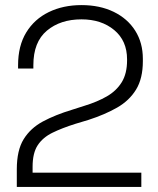

<svg xmlns="http://www.w3.org/2000/svg" viewBox="-20 -734 622 754"><path d="M46 0V-69Q46 -144 73 -187.5Q100 -231 148.5 -257Q197 -283 263 -303L313 -319Q362 -334 399.5 -355.5Q437 -377 458 -411Q479 -445 479 -497V-501Q479 -574 428.5 -616Q378 -658 300 -658Q217 -658 164 -613.5Q111 -569 111 -478V-465H51V-478Q51 -554 83 -606.5Q115 -659 171.5 -686.5Q228 -714 300 -714Q372 -714 426.5 -687.5Q481 -661 511 -613.5Q541 -566 541 -503V-494Q541 -426 514.5 -382.5Q488 -339 440 -311.5Q392 -284 327 -263L277 -248Q223 -231 185.5 -212.5Q148 -194 128 -163.5Q108 -133 108 -79V-56H535V0Z"/></svg>

Font: Space Grotesk Frontify Light
Style: Regular
Weight: 300
Designer: Florian Karsten
Version: Version 2.000